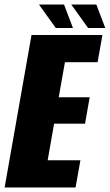

<svg xmlns="http://www.w3.org/2000/svg" viewBox="-56 -830 486 850"><path d="M-35.5 0 83.5 -675H397.5L376 -554.5H231.5L204 -399.5H341L320.5 -282.5H183.5L155 -120.5H300L278.5 0ZM334 -706 259.5 -810H370.5L410 -706ZM191 -706 116.5 -810H227.5L267 -706Z"/></svg>

Font: Anybody Condensed ExtraBold
Style: Italic
Weight: 800
Width: 3
Italic angle: -10°
Designer: Tyler Finck
Foundry: Etcetera Type Company
Version: Version 1.010; ttfautohint (v1.8.3) -l 8 -r 50 -G 200 -x 14 